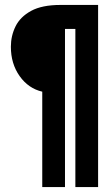

<svg xmlns="http://www.w3.org/2000/svg" viewBox="-20 -687 440 777"><path d="M151 70V-316Q95 -329 59.5 -379Q24 -429 24 -498Q24 -542 43 -580.5Q62 -619 106 -643Q150 -667 225 -667H377V70H285V-570H243V70Z"/></svg>

Font: Inconsolata Condensed ExtraBold
Style: Regular
Weight: 800
Width: 3
Monospace: yes
Designer: Raph Levien, Cyreal, Brenton Simpson
Foundry: Raph Levien, Cyreal, Google
Version: Version 3.001; ttfautohint (v1.8.2.53-6de2)